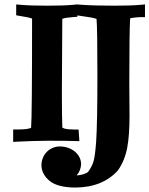

<svg xmlns="http://www.w3.org/2000/svg" viewBox="-20 -633 671 862"><path d="M564.3 -550.4C565.5 -551.1 567.5 -551.8 570.3 -552.3C588.2 -554.8 601.9 -556.1 611.3 -556.2H630.9V-613.2L609.5 -611.2C581.5 -608.7 542.7 -607.5 492.9 -607.5C435.2 -607.5 387.8 -608.7 350.8 -611.3L325.2 -613.1V-564.1L386.5 -554.9C396.9 -553 405.8 -550.8 413.4 -548.2C416 -520.3 417.3 -435.1 417.3 -292.8C417.3 -150.5 415.4 -51 411.5 5.8C408.4 46.2 404.7 74.1 400.4 89.7C396.1 105.3 388 121.3 376.2 137.9C372.4 141.9 365.2 145.7 354.7 149.2C345.1 152.1 334.9 153.9 324 154.6C336.9 139.6 343.6 122.5 344.1 103.5C343.7 81.6 334.2 62.7 315.6 47C296.9 32.4 274.7 24.9 249 24.4C225.7 24.7 205.8 33.1 189.4 49.6C174.3 65.9 166.5 85.5 166 108.4C166.4 136.5 179.4 160.7 204.9 181C229.2 199.3 266.5 208.6 316.9 209C399.9 208.7 464.2 182.8 509.8 131.5C530.2 102.5 544.1 68.1 551.5 28.3C558.1 -7.3 561.4 -54.3 561.5 -112.5L560.5 -260.7C560.6 -415.1 561.8 -511.6 564.3 -550.4ZM104.4 -555.2C112 -553.6 118.5 -551.7 124 -549.7C124 -252.3 122.5 -88.8 119.6 -59.2C110.4 -54.4 91.3 -51.9 62.5 -51.8H39.1V4L59.6 2.9C146.6 -1.6 238.8 -2.4 336.3 0.7L332.8 -51.4H314.5C295.6 -51.4 280.6 -52.9 269.7 -55.7C265.8 -57 262.5 -58.5 259.8 -60.3C258.5 -95.6 257.8 -147.2 257.8 -214.9C257.8 -282.5 258.4 -393.8 259.7 -548.5C269.2 -552.1 285.6 -554.7 309 -556.4L327.1 -557.6V-613.2L305.8 -611.2C278.4 -608.7 240.6 -607.5 192.3 -607.5C144 -607.5 104.5 -608.7 73.9 -611.3L52.7 -613.1V-564.4Z"/></svg>

Font: Bentham
Style: Bold
Weight: 700
Version: Version 002.001